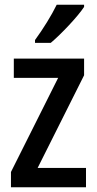

<svg xmlns="http://www.w3.org/2000/svg" viewBox="-20 -879 406 806"><path d="M333 -850V-859H218C196 -814 162 -759 127 -711V-699H193C237 -736 307 -810 333 -850ZM341 -93V-174H138L333 -563V-633H38V-552H224L26 -157V-93Z"/></svg>

Font: Noto Sans Kannada UI Condensed Medium
Style: Regular
Weight: 500
Width: 3
Designer: Jelle Bosma - Monotype Design Team
Foundry: Monotype Imaging Inc.
Version: Version 2.005